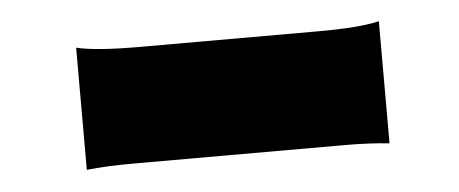

<svg xmlns="http://www.w3.org/2000/svg" viewBox="-28 -477 605 253"><g transform="rotate(-5 275.0 -351.0)"><path d="M418.9 -272.9H141.6Q104.5 -272.9 78.6 -270V-431.6Q104 -425.3 162.1 -425.3H397.9Q453.6 -425.3 479 -431.6V-270Q453.6 -272.9 418.9 -272.9Z"/></g></svg>

Font: Nosifer Caps
Style: Regular
Weight: 800
Version: Version 001.002